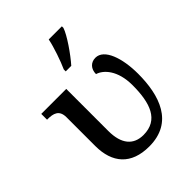

<svg xmlns="http://www.w3.org/2000/svg" viewBox="-225 -920 1054 1054"><g transform="rotate(-45 302.0 -393.0)"><path d="M280 -606H323C365 -653 427 -743 440 -784V-796H338C328 -745 300 -665 280 -621ZM313 10C502 10 552 -150 552 -316C552 -437 516 -544 448 -544C412 -544 387 -518 387 -478C431 -465 486 -409 486 -293C486 -156 453 -57 335 -57C259 -57 214 -107 214 -209V-536H20V-491H24C68 -491 105 -482 105 -425V-202C105 -70 173 10 313 10Z"/></g></svg>

Font: Noto Serif Thai Medium
Style: Regular
Weight: 500
Designer: Monotype Design Team
Foundry: Monotype Imaging Inc.
Version: Version 1.901;PS 001.901;hotconv 1.0.88;makeotf.lib2.5.64775